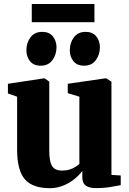

<svg xmlns="http://www.w3.org/2000/svg" viewBox="-20 -952 662 982"><path d="M471 10Q435.5 10 418.2 -3Q401 -16 401 -46V-78Q385 -55.5 359.2 -35Q333.5 -14.5 301.5 -2Q269.5 10.5 236 10.5Q146 10.5 106.8 -35.5Q67.5 -81.5 67.5 -187V-457.5L20.5 -474V-523.5L202.5 -551H208.5L232 -534.5V-184.5Q232 -145.5 238.2 -122.5Q244.5 -99.5 258.8 -89.5Q273 -79.5 297 -79.5Q319.5 -79.5 336.5 -85Q353.5 -90.5 365.8 -98.5Q378 -106.5 386 -113.5V-457.5L326.5 -475.5V-523.5L516 -551H524L550 -534.5V-57.5L597.5 -54.5V-5Q579 -1.5 546.2 4.2Q513.5 10 471 10ZM187.5 -616Q152 -616 133.5 -639.2Q115 -662.5 115 -694.5Q115 -733.5 136 -761.2Q157 -789 195.5 -789H196.5Q232 -789 250.5 -765.8Q269 -742.5 269 -710.5Q269 -673 248.2 -644.5Q227.5 -616 188 -616ZM409.5 -616Q374 -616 355.5 -639.2Q337 -662.5 337 -694.5Q337 -733.5 358 -761.2Q379 -789 418 -789H418.5Q454 -789 472.5 -765.8Q491 -742.5 491 -710.5Q491 -673 470.2 -644.5Q449.5 -616 410.5 -616ZM463 -931.5V-838.5H142.5V-931.5Z"/></svg>

Font: Merriweather 60pt Black
Style: Regular
Weight: 900
Version: Version 2.100